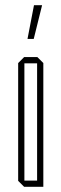

<svg xmlns="http://www.w3.org/2000/svg" viewBox="-20 -720 237 740"><path d="M74 -476V-500H124L147 -477V-476ZM73 0 50 -23V-24H123V0ZM50 -24V-477L73 -500H74V-24ZM123 0V-476H147V0ZM86 -570 111 -700H142V-699L110 -570Z"/></svg>

Font: Foldit Thin
Style: Regular
Weight: 100
Designer: Sophia Tai
Foundry: Sophia Tai
Version: Version 1.003